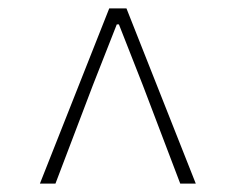

<svg xmlns="http://www.w3.org/2000/svg" viewBox="-20 -758 561 457"><path d="M75 -321 240 -738H281L446 -321H409L320 -555L263 -700H258L201 -555L112 -321Z"/></svg>

Font: Noto Sans TC Thin Thin
Style: Regular
Weight: 250
Version: Version 2.004-H2;hotconv 1.0.118;makeotfexe 2.5.65603